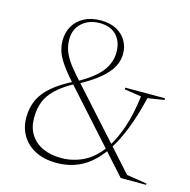

<svg xmlns="http://www.w3.org/2000/svg" viewBox="-106 -819 922 933"><g transform="rotate(15 355.0 -352.5)"><path d="M266 -391.5 243 -382Q187.5 -351.5 155.5 -320.2Q123.5 -289 110.2 -253.5Q97 -218 97 -174Q97 -125.5 118.8 -90.8Q140.5 -56 180.5 -37.5Q220.5 -19 274 -19Q333.5 -19 386 -45Q438.5 -71 479 -128.5L486 -138Q515 -183 537.8 -249.2Q560.5 -315.5 572 -408.5L487 -421.5V-430H687V-421.5L604.5 -408.5Q581.5 -313 553.8 -243.5Q526 -174 494 -126L487 -115.5Q457 -73 422 -45.2Q387 -17.5 346.5 -3.8Q306 10 258 10Q196 10 151.8 -12.8Q107.5 -35.5 83.8 -75.2Q60 -115 60 -165.5Q60 -217 79.2 -257Q98.5 -297 138.5 -330.2Q178.5 -363.5 240 -394.5L258 -402.5Q336 -446.5 368.8 -490Q401.5 -533.5 401.5 -585Q401.5 -637.5 371.8 -669.2Q342 -701 287 -701Q233.5 -701 198.5 -669.8Q163.5 -638.5 163.5 -587Q163.5 -560.5 171 -536Q178.5 -511.5 197.2 -483.2Q216 -455 250 -417.5L605.5 -22.5L707 -6.5V0H579.5L231 -388Q191 -433 169.8 -464.8Q148.5 -496.5 141 -522.2Q133.5 -548 133.5 -573Q133.5 -614 152.2 -646Q171 -678 205.8 -696.5Q240.5 -715 288.5 -715Q336.5 -715 369 -697Q401.5 -679 418 -649.8Q434.5 -620.5 434.5 -586Q434.5 -560 425 -535.8Q415.5 -511.5 395.5 -488Q375.5 -464.5 343.5 -440.8Q311.5 -417 266 -391.5Z"/></g></svg>

Font: Newsreader 60pt ExtraLight
Style: Regular
Weight: 250
Designer: Hugues Gentile
Foundry: Production Type
Version: Version 1.003